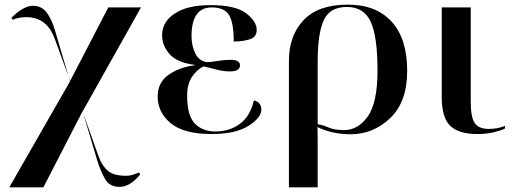

<svg xmlns="http://www.w3.org/2000/svg" viewBox="-20 -568 2210 828"><path d="M218 -434Q204 -483 182 -513Q160 -543 122 -543Q81 -543 29 -491L35 -483Q61 -494 94 -494Q178 -494 213 -409L276 -237L282 -218L283 -220L276 -237ZM336 -88V-87L338 -82L400 126Q413 168 432.5 203Q452 238 496 238Q516 238 538 226Q560 214 585 184L579 176Q568 180 555 185Q542 190 523 190Q470 190 444.5 168Q419 146 405 106L338 -82L336 -87L588 -536H447L283 -220V-219L20 240H167Z M892 10Q997 10 1052 -25.5Q1107 -61 1107 -95Q1107 -127 1075 -135Q1059 -67 1014.5 -34Q970 -1 909 -1Q853 -1 820 -35.5Q787 -70 787 -155Q787 -205 808 -236.5Q829 -268 858 -282Q892 -273 919.5 -266.5Q947 -260 971 -260Q1015 -260 1015 -286Q1015 -310 974 -310Q945 -310 917 -305Q889 -300 871 -300Q837 -306 821.5 -339Q806 -372 806 -412Q806 -536 893 -536Q949 -536 968.5 -502Q988 -468 988 -389Q1027 -389 1057 -398.5Q1087 -408 1087 -439Q1087 -476 1041 -511Q995 -546 887 -546Q789 -546 734 -510Q679 -474 679 -416Q679 -372 711 -335Q743 -298 821 -288V-287Q750 -277 705 -244Q660 -211 660 -152Q660 -83 716.5 -36.5Q773 10 892 10Z M1226 240H1350V49Q1350 22 1349.5 4Q1349 -14 1349 -20Q1413 11 1492 11Q1590 11 1663 -59Q1736 -129 1736 -262Q1736 -401 1669 -474.5Q1602 -548 1480 -548Q1352 -548 1289 -481Q1226 -414 1226 -306ZM1463 -7Q1422 -7 1396 -18.5Q1370 -30 1350 -32V-304Q1350 -423 1376 -480.5Q1402 -538 1476 -538Q1549 -538 1578.5 -474.5Q1608 -411 1608 -263Q1608 -126 1566.5 -66.5Q1525 -7 1463 -7Z M2038 10Q2079 10 2109.5 2.5Q2140 -5 2158 -14V-25Q2125 -12 2088 -12Q2045 -12 2027.5 -37Q2010 -62 2010 -130V-536H1885V-150Q1885 -60 1922 -25Q1959 10 2038 10Z"/></svg>

Font: Noto Serif Display Semi
Style: Regular
Weight: 600
Designer: Monotype Design Team
Foundry: Monotype Imaging Inc.
Version: Version 1.900